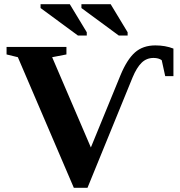

<svg xmlns="http://www.w3.org/2000/svg" viewBox="-20 -878 855 913"><path d="M804.7 -516.1H765.6L749 -591.8Q734.4 -602.5 710 -602.5Q676.8 -602.5 653.3 -579.6Q629.9 -556.6 610.4 -509.8L396 15.1H331.1L64.9 -606L11.2 -619.1V-654.8H295.9V-619.1L228 -606L412.1 -176.8L553.2 -521Q584 -595.2 621.8 -628.7Q659.7 -662.1 718.8 -662.1Q766.1 -662.1 804.7 -647ZM350.6 -709 172.9 -839.8V-857.9H312L392.6 -724.6V-709ZM544.9 -709 367.2 -839.8V-857.9H506.3L586.9 -724.6V-709Z"/></svg>

Font: Tinos
Style: Bold
Weight: 700
Designer: Steve Matteson
Foundry: Monotype Imaging Inc.
Version: Version 1.23